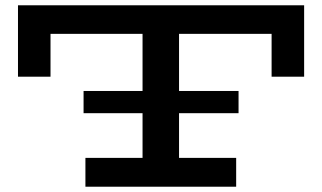

<svg xmlns="http://www.w3.org/2000/svg" viewBox="-20 -706 1218 726"><path d="M296 -278V-362H882V-278ZM48 -416V-686H1130V-416H1007V-578H171V-416ZM303 0V-109H873V0ZM519 -69V-625H657V-69Z"/></svg>

Font: BioRhyme Expanded SemiBold
Style: Regular
Weight: 600
Width: 7
Designer: Aoife Mooney
Foundry: Aoife Mooney Type
Version: Version 1.600;gftools[0.9.33]